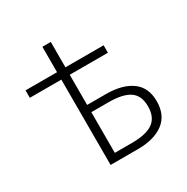

<svg xmlns="http://www.w3.org/2000/svg" viewBox="-144 -745 850 871"><g transform="rotate(-30 280.5 -309.5)"><path d="M191 0V-447H26V-486H191V-619H235V-486H435V-447H235V-289H334Q419 -289 468 -253.5Q517 -218 517 -146Q517 -73 468 -36.5Q419 0 334 0ZM235 -38H325Q400 -38 435.5 -63.5Q471 -89 471 -146Q471 -202 435.5 -226.5Q400 -251 325 -251H235Z"/></g></svg>

Font: Giro Light
Style: Regular
Weight: 300
Designer: Paul D. Hunt
Foundry: Adobe Systems Incorporated
Version: Version 1.000;PS 1.0;hotconv 1.0.88;makeotf.lib2.5.647800